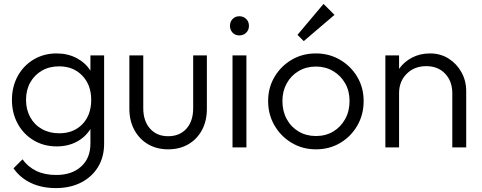

<svg xmlns="http://www.w3.org/2000/svg" viewBox="-20 -753 2462 981"><path d="M270 -5Q204 -5 152 -36Q100 -67 70.5 -121Q41 -175 41 -243Q41 -310 70.5 -364Q100 -418 152 -449Q204 -480 269 -480Q326 -480 371 -456.5Q416 -433 442 -392V-470H512V-19Q512 49 481 100Q450 151 394.5 179.5Q339 208 265 208Q194 208 138.5 182Q83 156 49 107L95 61Q122 99 165 120Q208 141 267 141Q347 141 394.5 98Q442 55 442 -19V-94Q416 -52 371.5 -28.5Q327 -5 270 -5ZM283 -72Q356 -72 401 -118.5Q446 -165 446 -243Q446 -319 400.5 -366.5Q355 -414 282 -414Q232 -414 194 -392Q156 -370 134.5 -331.5Q113 -293 113 -243Q113 -193 134.5 -154Q156 -115 194.5 -93.5Q233 -72 283 -72Z M839 10Q781 10 736.5 -16Q692 -42 666.5 -89Q641 -136 641 -197V-470H712V-200Q712 -135 746.5 -96Q781 -57 839 -57Q898 -57 932.5 -95.5Q967 -134 967 -200V-470H1037V-197Q1037 -135 1012 -88.5Q987 -42 942.5 -16Q898 10 839 10Z M1203 -572Q1182 -572 1168.5 -586Q1155 -600 1155 -621Q1155 -642 1168.5 -656Q1182 -670 1203 -670Q1224 -670 1238 -656Q1252 -642 1252 -621Q1252 -600 1238 -586Q1224 -572 1203 -572ZM1168 0V-470H1239V0Z M1594 10Q1526 10 1470.5 -23Q1415 -56 1382.5 -112Q1350 -168 1350 -237Q1350 -305 1382.5 -360Q1415 -415 1470 -447.5Q1525 -480 1594 -480Q1662 -480 1717.5 -447.5Q1773 -415 1805.5 -360Q1838 -305 1838 -237Q1838 -167 1805.5 -111Q1773 -55 1718 -22.5Q1663 10 1594 10ZM1594 -58Q1644 -58 1682.5 -81Q1721 -104 1743.5 -144.5Q1766 -185 1766 -237Q1766 -288 1743.5 -327.5Q1721 -367 1682 -390Q1643 -413 1594 -413Q1545 -413 1506 -390Q1467 -367 1445 -327Q1423 -287 1423 -237Q1423 -185 1445 -144.5Q1467 -104 1506 -81Q1545 -58 1594 -58ZM1532 -543 1500 -575 1633 -733 1689 -677Z M1949 0V-470H2019V-401Q2044 -437 2085 -458.5Q2126 -480 2177 -480Q2231 -480 2272.5 -453.5Q2314 -427 2338 -383.5Q2362 -340 2362 -288V0H2291V-276Q2291 -338 2254.5 -376.5Q2218 -415 2158 -415Q2097 -415 2058 -376Q2019 -337 2019 -277V0Z"/></svg>

Font: Outfit Light
Style: Regular
Weight: 300
Designer: Rodrigo Fuenzalida
Foundry: fragTYPE
Version: Version 1.100; ttfautohint (v1.8.4.7-5d5b)